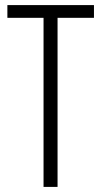

<svg xmlns="http://www.w3.org/2000/svg" viewBox="-20 -734 399 754"><path d="M206 0V-664H349V-714H9V-664H151V0Z"/></svg>

Font: Noto Sans Gujarati ExtraCondensed Light
Style: Regular
Weight: 300
Width: 2
Designer: Jelle Bosma - Monotype Design Team, Universal Thirst
Foundry: Monotype Imaging Inc.
Version: Version 2.106